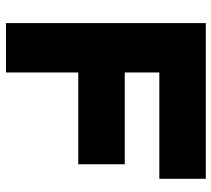

<svg xmlns="http://www.w3.org/2000/svg" viewBox="-54 -674 728 661"><g transform="rotate(90 310.5 -344.0)"><path d="M60 -688H596V-528H230V-409H546V-249H230V0H60Z"/></g></svg>

Font: Roundo
Style: Bold
Weight: 700
Designer: Namrata Goyal (Gurmukhi), Shiva Nallaperumal (Latin)
Foundry: Indian Type Foundry
Version: Version 1.000;PS 1.0;hotconv 1.0.88;makeotf.lib2.5.647800